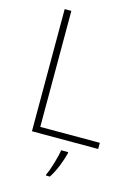

<svg xmlns="http://www.w3.org/2000/svg" viewBox="-137 -789 784 1084"><g transform="rotate(15 255.0 -246.5)"><path d="M102 0H489V-36H141V-714H102ZM330 68V61H289C283 104 259 183 243 214V221H266C296 175 318 116 330 68Z"/></g></svg>

Font: Noto Sans Gurmukhi ExtraLight
Style: Regular
Weight: 200
Designer: Jelle Bosma - Monotype Design Team
Foundry: Monotype Imaging Inc.
Version: Version 2.004